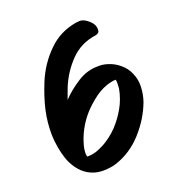

<svg xmlns="http://www.w3.org/2000/svg" viewBox="-190 -950 1076 1128"><g transform="rotate(-30 347.5 -386.0)"><path d="M509.8 -343.8Q499 -314.5 483.4 -287.1Q467.8 -259.8 448.2 -236.3Q411.1 -191.4 364.3 -156.2Q317.4 -122.1 262.7 -102.5Q236.3 -93.8 209 -88.9Q181.6 -85 155.3 -88.9Q153.3 -88.9 151.4 -89.8Q149.4 -89.8 148.4 -89.8Q148.4 -91.8 147.5 -92.8Q147.5 -93.8 147.5 -93.8Q146.5 -108.4 151.4 -124Q155.3 -139.6 161.1 -152.3Q182.6 -200.2 215.8 -242.2Q249 -284.2 291 -316.4Q331.1 -346.7 381.8 -372.1Q433.6 -396.5 484.4 -399.4Q487.3 -399.4 502.9 -399.4Q518.6 -399.4 518.6 -396.5Q518.6 -396.5 518.6 -395.5Q518.6 -395.5 518.6 -394.5Q519.5 -382.8 515.6 -369.1Q512.7 -356.4 509.8 -343.8ZM526.4 -499Q511.7 -506.8 497.1 -511.7Q482.4 -516.6 465.8 -518.6Q399.4 -530.3 334 -502.9Q267.6 -475.6 214.8 -436.5Q224.6 -454.1 234.4 -470.7Q243.2 -486.3 252.9 -502Q301.8 -579.1 376 -632.8Q451.2 -686.5 545.9 -682.6Q571.3 -682.6 575.2 -702.1Q580.1 -722.7 573.2 -741.2Q564.5 -762.7 543 -783.2Q522.5 -803.7 497.1 -803.7Q489.3 -804.7 481.4 -804.7Q377 -804.7 295.9 -748Q208 -688.5 149.4 -595.7Q127.9 -561.5 108.4 -525.4Q88.9 -489.3 73.2 -452.1Q43.9 -381.8 31.2 -304.7Q25.4 -264.6 25.4 -224.6Q25.4 -188.5 30.3 -152.3Q36.1 -112.3 53.7 -75.2Q71.3 -38.1 101.6 -11.7Q135.7 17.6 181.6 27.3Q209 33.2 236.3 33.2Q253.9 34.2 272.5 31.2Q374 16.6 459 -49.8Q543.9 -116.2 594.7 -203.1Q616.2 -242.2 626 -287.1Q630.9 -309.6 630.9 -331.1Q630.9 -353.5 625 -376Q616.2 -416 588.9 -448.2Q562.5 -480.5 526.4 -499Z"/></g></svg>

Font: TroubleSide
Style: Comic
Weight: 400
Designer: Koroletov
Version: 1_5